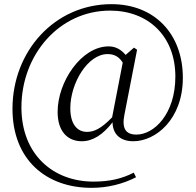

<svg xmlns="http://www.w3.org/2000/svg" viewBox="-20 -735 940 923"><path d="M621 -56C728 -56 859 -161 859 -361C859 -572 723 -715 516 -715C242 -715 40 -488 40 -212C40 33 202 168 420 168C497 168 570 150 634 117L623 95C566 124 508 138 429 138C237 138 83 9 83 -219C83 -472 265 -684 509 -684C692 -684 823 -562 823 -367C823 -186 720 -88 636 -88C584 -88 565 -118 578 -183L639 -496L624 -506L584 -471C560 -499 534 -512 502 -512C372 -512 257 -343 257 -197C257 -101 307 -56 373 -56C427 -56 475 -88 521 -147C522 -89 559 -56 621 -56ZM519 -171C465 -115 431 -101 398 -101C350 -101 318 -140 318 -214C318 -336 402 -475 497 -475C528 -475 551 -464 570 -434Z"/></svg>

Font: Noto Serif CJK HK Light
Style: Regular
Weight: 300
Designer: Ryoko NISHIZUKA 西塚涼子 (kana & ideographs); Frank Grießhammer (Latin, Greek & Cyrillic); Wenlong ZHANG 张文龙 (bopomofo); San
Foundry: Adobe
Version: Version 2.001;hotconv 1.1.0;makeotfexe 2.6.0